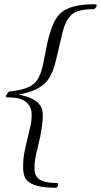

<svg xmlns="http://www.w3.org/2000/svg" viewBox="-20 -746 472 897"><path d="M421 -726Q432 -726 432 -721.5Q432 -717 427 -710Q422 -703 416 -703Q343 -703 314.5 -677.5Q286 -652 271.5 -592Q257 -532 242 -466.5Q227 -401 200 -368Q162 -321 67 -304Q147 -289 170 -250Q180 -233 180 -207.5Q180 -182 176 -156.5Q172 -131 168 -108Q161 -75 147 -18Q141 13 141 40.5Q141 68 154 83Q176 109 244 109Q254 108 251 119.5Q248 131 241 131H236Q138 131 105 96Q88 77 88 37Q88 -3 93.5 -31.5Q99 -60 110 -105Q121 -150 124.5 -167.5Q128 -185 128 -212Q128 -261 80 -282Q58 -291 15 -291Q8 -291 8 -296.5Q8 -302 21 -318Q106 -327 136 -353Q168 -377 183 -454Q185 -463 191.5 -498Q198 -533 203 -554Q208 -575 218 -605Q236 -664 271 -691Q318 -726 417 -726Z"/></svg>

Font: Great Vibes
Style: Regular
Weight: 400
Designer: Robert E. Leuschke
Foundry: Robert E. Leuschke
Version: Version 1.001